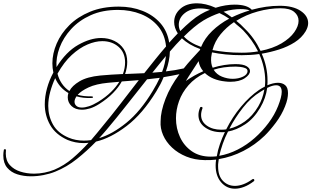

<svg xmlns="http://www.w3.org/2000/svg" viewBox="-235 -839 1885 1162"><path d="M-48 228Q-92 228 -130 216Q-168 204 -191.5 176Q-215 148 -215 102Q-215 86 -212 70Q-212 64 -205 64Q-199 64 -199 69Q-199 75 -199.5 80Q-200 85 -200 90Q-200 133 -175.5 160Q-151 187 -112 199.5Q-73 212 -29 212Q3 212 35 205.5Q67 199 94 188Q153 163 204 119.5Q255 76 301 25Q294 26 286.5 26.5Q279 27 271 27Q245 27 220.5 22Q196 17 174 8Q101 -25 68.5 -82.5Q36 -140 36 -208Q36 -255 49.5 -304.5Q63 -354 88 -400Q82 -427 82 -456Q82 -515 108 -575.5Q134 -636 184.5 -686.5Q235 -737 310 -768Q385 -799 484 -799Q562 -799 627 -773.5Q692 -748 735 -699.5Q778 -651 789 -581Q802 -596 815.5 -610Q829 -624 841 -637Q819 -671 819 -706Q819 -752 856 -785.5Q893 -819 957 -819Q982 -819 1010.5 -812.5Q1039 -806 1070 -792Q1101 -802 1130 -806.5Q1159 -811 1184 -811Q1260 -811 1289 -780Q1376 -804 1458 -804Q1538 -804 1584 -773.5Q1630 -743 1630 -699Q1630 -676 1615 -650Q1591 -610 1548.5 -583Q1506 -556 1454 -539.5Q1402 -523 1349 -514Q1366 -476 1375 -435Q1384 -394 1384 -353Q1384 -346 1384 -338.5Q1384 -331 1383 -323Q1400 -330 1416.5 -334Q1433 -338 1447 -338Q1474 -338 1491 -323.5Q1508 -309 1508 -275Q1508 -259 1504 -239.5Q1500 -220 1490 -195Q1470 -144 1434 -96Q1398 -48 1366 -17Q1309 38 1238 74.5Q1167 111 1089 124L1086 147Q1085 152 1085 157.5Q1085 163 1085 168Q1085 226 1114.5 256Q1144 286 1187 286Q1211 286 1238 276Q1265 266 1292 246Q1296 244 1297 244Q1302 244 1304 249Q1306 254 1301 258Q1271 281 1242 292Q1213 303 1187 303Q1137 303 1103.5 264.5Q1070 226 1070 162Q1070 145 1073 127Q1039 131 1004 130Q943 129 892.5 108.5Q842 88 806 54Q770 20 752 -21.5Q734 -63 737 -105Q737 -164 766.5 -240.5Q796 -317 851 -390Q827 -385 803.5 -380.5Q780 -376 755 -372Q747 -351 736 -330Q725 -309 711 -286Q628 -150 531.5 -76.5Q435 -3 346 18Q293 73 231 122.5Q169 172 99 200Q67 213 28.5 220.5Q-10 228 -48 228ZM1342 -531Q1417 -546 1468.5 -576.5Q1520 -607 1546 -644Q1572 -681 1572 -713Q1572 -745 1545.5 -767Q1519 -789 1463 -789Q1396 -789 1325 -769.5Q1254 -750 1195 -713Q1208 -703 1221 -691Q1234 -679 1247 -665Q1305 -609 1342 -531ZM847 -689Q847 -670 856 -651Q889 -684 920 -710Q951 -736 980 -753Q1007 -769 1036 -780Q1006 -788 977 -788Q918 -788 882.5 -759Q847 -730 847 -689ZM1221 -784Q1200 -784 1173.5 -780.5Q1147 -777 1118 -768Q1143 -753 1168 -734Q1219 -759 1276 -776Q1267 -780 1253 -782Q1239 -784 1221 -784ZM522 -391 638 -396Q672 -439 705 -480Q738 -521 770 -558Q763 -630 722.5 -679Q682 -728 618.5 -753.5Q555 -779 479 -779Q385 -779 314 -747Q243 -715 195.5 -663Q148 -611 125.5 -550.5Q103 -490 107 -433Q165 -526 238.5 -567.5Q312 -609 377 -609Q421 -609 457 -591.5Q493 -574 514 -542Q535 -510 535 -464Q535 -429 522 -391ZM982 -555Q1004 -608 1049 -651.5Q1094 -695 1152 -726Q1123 -746 1093 -760Q1070 -752 1045.5 -741Q1021 -730 996 -715Q968 -698 938.5 -673.5Q909 -649 878 -618Q894 -600 920 -584Q946 -568 982 -555ZM1228 -520Q1254 -520 1279 -522Q1304 -524 1327 -528Q1309 -564 1286 -596Q1263 -628 1237 -655Q1223 -669 1209 -680Q1195 -691 1183 -703L1181 -705Q1135 -674 1100 -631.5Q1065 -589 1051 -536Q1088 -529 1132 -524.5Q1176 -520 1228 -520ZM793 -527Q792 -472 769 -407Q824 -413 877 -425Q900 -454 925 -481.5Q950 -509 975 -536V-537L977 -542Q941 -555 913.5 -571.5Q886 -588 866 -607Q848 -589 830 -569Q812 -549 793 -527ZM185 -288Q201 -320 246.5 -347Q292 -374 372 -382Q438 -388 509 -391Q522 -427 522 -461Q522 -521 482.5 -555.5Q443 -590 384 -590Q342 -590 294 -569.5Q246 -549 199 -506Q152 -463 113 -393Q121 -361 139 -334Q157 -307 185 -288ZM1040 109Q1049 109 1058 108.5Q1067 108 1077 107Q1083 70 1096 33Q1109 -4 1126 -40Q1121 -39 1115.5 -39Q1110 -39 1105 -39Q1047 -39 1006.5 -67.5Q966 -96 966 -143Q966 -165 976 -188Q977 -192 983 -192Q987 -192 989.5 -189.5Q992 -187 990 -182Q986 -172 984 -162Q982 -152 982 -143Q982 -103 1017 -78.5Q1052 -54 1104 -54Q1112 -54 1119.5 -54.5Q1127 -55 1134 -56Q1171 -130 1223 -192.5Q1275 -255 1332 -294Q1350 -306 1368 -315Q1369 -324 1369.5 -332.5Q1370 -341 1370 -350Q1370 -391 1360.5 -432.5Q1351 -474 1334 -512Q1306 -508 1279 -506.5Q1252 -505 1228 -505Q1176 -505 1131 -509.5Q1086 -514 1048 -522Q1047 -515 1045.5 -507.5Q1044 -500 1043 -492Q1040 -455 1052 -429Q1087 -440 1122 -445.5Q1157 -451 1190 -451Q1236 -451 1257 -438.5Q1278 -426 1278 -409Q1278 -387 1246 -365.5Q1214 -344 1158 -344Q1151 -344 1143.5 -344.5Q1136 -345 1128 -346Q1050 -354 1005 -397Q945 -368 906 -323.5Q867 -279 848.5 -227Q830 -175 830 -123Q830 -62 854.5 -9Q879 44 926 76.5Q973 109 1040 109ZM687 -399 746 -404Q756 -430 761.5 -454Q767 -478 769 -500Q749 -476 728.5 -450.5Q708 -425 687 -399ZM904 -372Q898 -362 890 -349Q938 -383 995 -408Q972 -435 967 -469Q953 -447 937 -423Q921 -399 904 -372ZM1173 -362Q1208 -362 1235.5 -375Q1263 -388 1263 -409Q1263 -421 1250 -426.5Q1237 -432 1220 -434Q1203 -436 1192 -436Q1115 -436 1058 -417Q1076 -388 1108.5 -375Q1141 -362 1173 -362ZM365 -3Q445 -27 530 -96Q615 -165 689 -288Q702 -309 712.5 -329Q723 -349 732 -368L655 -359Q594 -283 532.5 -204.5Q471 -126 411 -55Q400 -42 388.5 -29Q377 -16 365 -3ZM273 12Q294 12 316 9Q334 -12 351.5 -33Q369 -54 385 -74Q439 -139 494.5 -211Q550 -283 605 -354Q580 -352 554 -350Q528 -348 502 -346Q483 -311 449.5 -276.5Q416 -242 366 -210Q336 -191 310 -183Q284 -175 261 -175Q221 -175 198 -197Q175 -219 175 -250Q175 -264 179 -276Q151 -292 131 -315Q111 -338 99 -366Q80 -325 68.5 -282Q57 -239 57 -198Q57 -137 85.5 -85.5Q114 -34 180 -6Q222 12 273 12ZM261 -188Q279 -188 303.5 -196Q328 -204 358 -222Q405 -251 436.5 -282Q468 -313 487 -344L419 -338Q346 -331 301 -310Q256 -289 235 -265Q271 -255 317 -256Q328 -256 328 -251Q328 -246 318 -246Q293 -245 270.5 -247.5Q248 -250 228 -256Q216 -238 216 -223Q216 -208 227.5 -198Q239 -188 261 -188ZM1092 104Q1149 94 1204 66Q1259 38 1306 -3.5Q1353 -45 1390 -94.5Q1427 -144 1448 -197Q1470 -253 1470 -283Q1470 -323 1436 -323Q1414 -323 1382 -307Q1378 -276 1367.5 -246Q1357 -216 1340 -187Q1301 -121 1248.5 -86.5Q1196 -52 1145 -43Q1126 -6 1113 31.5Q1100 69 1092 104ZM1153 -60Q1200 -71 1246.5 -103.5Q1293 -136 1328 -195Q1356 -243 1365 -298L1342 -284Q1284 -249 1236 -188Q1188 -127 1153 -60Z"/></svg>

Font: Mea Culpa
Style: Regular
Weight: 400
Designer: Robert E. Leuschke
Foundry: Robert E. Leuschke
Version: Version 1.010; ttfautohint (v1.8.3)